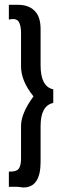

<svg xmlns="http://www.w3.org/2000/svg" viewBox="-20 -621 246 815"><path d="M152.3 -343.8Q152.3 -254.9 204.1 -242.2H206.1V-183.6H204.1Q152.3 -170.9 152.3 -85.9V66.4Q152.3 174.8 79.1 174.8L52.7 171.9H17.6V107.4Q48.8 108.4 59.1 95.7Q69.3 83 69.3 50.8V-86.9Q69.3 -139.6 122.1 -211.9Q69.3 -277.3 69.3 -338.9V-481.4Q69.3 -513.7 59.1 -529.3Q48.8 -544.9 17.6 -538.1V-600.6H56.6Q107.4 -600.6 132.8 -568.4Q152.3 -543.9 152.3 -497.1Z"/></svg>

Font: RIT TN Joy
Style: Extra Bold
Weight: 800
Designer: Hussain K H
Foundry: Rachana Institute of Typography
Version: 1.6.2